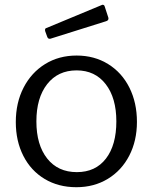

<svg xmlns="http://www.w3.org/2000/svg" viewBox="-20 -772 639 802"><path d="M432 -700Q433 -698 433 -694Q433 -686 422 -683L193 -611Q191 -610 187 -610Q180 -610 177 -619L169 -641Q168 -643 168 -646Q168 -654 174 -655L405 -751Q406 -752 409 -752Q415 -752 417 -746ZM46 -262Q46 -343 78.5 -406Q111 -469 168.5 -504.5Q226 -540 300 -540Q374 -540 431.5 -504.5Q489 -469 520.5 -406Q552 -343 552 -263Q552 -184 520 -122Q488 -60 430.5 -25Q373 10 299 10Q224 10 166.5 -24.5Q109 -59 77.5 -121Q46 -183 46 -262ZM466 -265Q466 -363 421.5 -420.5Q377 -478 300 -478Q222 -478 177 -420.5Q132 -363 132 -265Q132 -167 177 -110Q222 -53 301 -53Q379 -53 422.5 -109.5Q466 -166 466 -265Z"/></svg>

Font: Libre Franklin
Style: Regular
Weight: 400
Designer: Pablo Impallari, Rodrigo Fuenzalida
Foundry: Impallari Type
Version: Version 1.002; ttfautohint (v1.5)